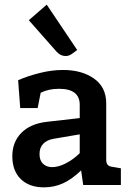

<svg xmlns="http://www.w3.org/2000/svg" viewBox="-20 -796 563 826"><path d="M500 -72V0H338L329 -63Q291 -26 252.5 -8Q214 10 169 10Q106 10 69.5 -25.5Q33 -61 33 -124Q33 -185 72 -224.5Q111 -264 182 -272L323 -288V-345Q323 -414 234 -414Q189 -414 155 -397L142 -331H67L58 -451Q99 -469 151 -482Q203 -495 251 -495Q332 -495 384.5 -458Q437 -421 437 -351V-108Q437 -95 442.5 -88Q448 -81 459 -79ZM323 -137V-218L211 -199Q182 -194 166 -177.5Q150 -161 150 -133Q150 -106 165 -91.5Q180 -77 205 -77Q232 -77 264.5 -94Q297 -111 323 -137ZM224 -573 104 -709 181 -776 312 -581Q297 -569 286 -562Q275 -555 262 -555Q241 -555 224 -573Z"/></svg>

Font: Enriqueta SemiBold
Style: Regular
Weight: 600
Designer: Viviana Monsalve, Gustavo Ibarra
Foundry: 72Puntos
Version: Version 2.000